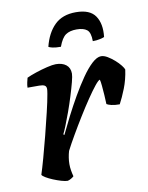

<svg xmlns="http://www.w3.org/2000/svg" viewBox="-81 -763 632 821"><g transform="rotate(-10 235.5 -352.0)"><path d="M146.5 0Q136 0 119 -5Q102 -10 84.5 -17.2Q67 -24.5 54.2 -32.2Q41.5 -40 39.5 -45Q48 -71 59.8 -113.5Q71.5 -156 84.5 -206.2Q97.5 -256.5 108.5 -303.5Q114 -326 118.2 -346.2Q122.5 -366.5 125 -381.5Q127.5 -396.5 127.5 -402Q127.5 -413.5 119.8 -417.8Q112 -422 97 -422H46Q46 -432.5 48.8 -444.8Q51.5 -457 53.5 -464Q68 -471 93.2 -479.5Q118.5 -488 143.5 -494Q168.5 -500 182 -500Q210 -500 226.8 -486.8Q243.5 -473.5 243.5 -448.5Q243.5 -437.5 236.8 -411.8Q230 -386 220 -353.8Q210 -321.5 198.5 -289.5Q187 -257.5 177 -232.8Q167 -208 162 -199L166 -195.5Q182.5 -230 203.2 -270.8Q224 -311.5 247.2 -352Q270.5 -392.5 293.8 -426Q317 -459.5 339 -479.8Q361 -500 378.5 -500Q391.5 -500 406.5 -491Q421.5 -482 435.8 -469.5Q450 -457 459.8 -444.5Q469.5 -432 471 -426Q465 -383 450.5 -346.2Q436 -309.5 422 -283.5Q400 -283.5 386 -287Q372 -290.5 366 -294.5Q365.5 -313 364 -334.2Q362.5 -355.5 360.8 -374.5Q359 -393.5 356.5 -402Q350.5 -401.5 334.5 -381.8Q318.5 -362 297 -330.2Q275.5 -298.5 252.5 -261.2Q229.5 -224 208.8 -188.2Q188 -152.5 174 -125Q170 -111.5 167.8 -97.2Q165.5 -83 165.5 -68.5Q165.5 -55 167.8 -41.5Q170 -28 173.5 -15Q169.5 -11 162 -6.5Q154.5 -2 146.5 0ZM217 -569.5Q194.5 -569.5 181.5 -572.5Q168.5 -575.5 164 -578.5Q178.5 -637 212.5 -670.5Q246.5 -704 305 -704Q366 -704 389.2 -669.8Q412.5 -635.5 406 -578.5Q401 -576 386.8 -572.8Q372.5 -569.5 355.5 -569.5Q355.5 -607.5 340.2 -619.2Q325 -631 295.5 -631Q266 -631 248.2 -618.8Q230.5 -606.5 217 -569.5Z"/></g></svg>

Font: Texturina Medium
Style: Italic
Weight: 500
Italic angle: -11°
Designer: Guillermo Torres Carreño
Foundry: Omnibus-Type
Version: Version 1.002